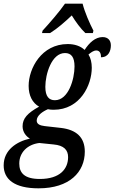

<svg xmlns="http://www.w3.org/2000/svg" viewBox="-62 -786 624 1046"><path d="M170 -619 167 -606H211C250 -630 291 -666 329 -702C349 -669 378 -629 403 -606H444L447 -619C427 -657 399 -721 388 -766H292C261 -721 205 -657 170 -619ZM148 240C317 240 400 151 400 40C400 -39 353 -79 271 -89L182 -99C157 -102 138 -109 138 -129C138 -157 171 -179 199 -191C208 -189 219 -188 230 -188C375 -188 438 -323 438 -417C438 -445 432 -470 420 -489C433 -499 446 -511 463 -511C481 -511 489 -495 488 -474C530 -474 542 -510 542 -539C542 -565 527 -584 497 -584C457 -584 424 -553 399 -514C376 -536 343 -546 307 -546C164 -546 94 -413 94 -318C94 -265 115 -225 151 -205C88 -170 61 -141 61 -98C61 -67 80 -43 101 -31C29 -15 -42 31 -42 115C-42 191 17 240 148 240ZM237 -240C205 -240 185 -260 185 -313C185 -382 219 -497 292 -497C326 -497 344 -475 344 -424C344 -355 311 -240 237 -240ZM155 189C70 189 43 155 43 105C43 45 87 1 152 -7L230 1C286 6 309 31 309 70C309 133 266 189 155 189Z"/></svg>

Font: Noto Serif Condensed Medium
Style: Italic
Weight: 500
Width: 3
Italic angle: -12°
Designer: Monotype Design Team
Foundry: Monotype Imaging Inc.
Version: Version 2.013